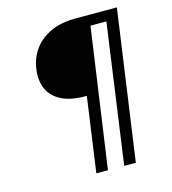

<svg xmlns="http://www.w3.org/2000/svg" viewBox="-117 -795 887 991"><g transform="rotate(-15 326.5 -300.0)"><path d="M275 100 331 -299H323Q242 -299 193 -325.5Q144 -352 125.5 -397Q107 -442 115 -499Q123 -557 155 -602Q187 -647 243 -673.5Q299 -700 379 -700H599L486 100H424L528 -644H443L337 100Z"/></g></svg>

Font: Host Grotesk Light
Style: Italic
Weight: 300
Italic angle: -8°
Designer: Doğukan Karapınar based on Poppins by Indian Type Foundry, Jonny Pinhorn
Foundry: Element Type
Version: Version 1.001; ttfautohint (v1.8.4.7-5d5b)